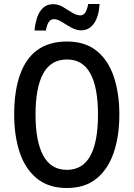

<svg xmlns="http://www.w3.org/2000/svg" viewBox="-20 -932 669 962"><path d="M578 -358Q578 -251 550 -168Q522 -85 464 -37.5Q406 10 315 10Q223 10 164.5 -38Q106 -86 78.5 -169Q51 -252 51 -359Q51 -536 117 -630Q183 -724 316 -724Q406 -724 464 -677.5Q522 -631 550 -548Q578 -465 578 -358ZM158 -358Q158 -223 197 -152Q236 -81 315 -81Q394 -81 432.5 -151Q471 -221 471 -358Q471 -494 432.5 -564Q394 -634 316 -634Q235 -634 196.5 -563.5Q158 -493 158 -358ZM153 -779Q156 -814 166 -844Q176 -874 195.5 -892.5Q215 -911 246 -911Q272 -911 295.5 -897Q319 -883 341 -869Q363 -855 383 -855Q399 -855 408 -870Q417 -885 422 -912H479Q475 -848 450.5 -814Q426 -780 387 -780Q362 -780 337 -794Q312 -808 290 -822Q268 -836 250 -836Q219 -836 210 -779Z"/></svg>

Font: Noto Sans Lao Condensed Medium
Style: Regular
Weight: 500
Width: 3
Designer: Monotype Design Team
Foundry: Monotype Imaging Inc.
Version: Version 2.003; ttfautohint (v1.8.4.7-5d5b)